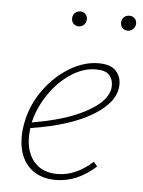

<svg xmlns="http://www.w3.org/2000/svg" viewBox="-47 -623 494 664"><g transform="rotate(5 200.5 -291.0)"><path d="M362 -345Q362 -286 285 -238Q208 -190 68 -168Q66 -148 66 -138Q66 -83 94.5 -50.5Q123 -18 175 -18Q238 -18 297 -71L310 -56Q245 3 171 3Q110 3 75.5 -34Q41 -71 41 -135Q41 -165 48 -194Q61 -252 97.5 -302Q134 -352 184 -382Q234 -412 284 -412Q325 -412 343.5 -393Q362 -374 362 -345ZM336 -341Q336 -361 323 -375.5Q310 -390 277 -390Q233 -390 191 -362.5Q149 -335 117.5 -290Q86 -245 73 -195L71 -188Q186 -207 256 -244.5Q326 -282 335 -326Q336 -330 336 -341ZM179 -558Q179 -570 186.5 -577.5Q194 -585 206 -585Q217 -585 224 -577Q231 -569 230 -558Q229 -547 221.5 -540Q214 -533 204 -533Q193 -533 186 -540Q179 -547 179 -558ZM349 -558Q349 -570 356.5 -577.5Q364 -585 376 -585Q387 -585 394 -578Q401 -571 401 -560Q401 -549 393 -541Q385 -533 374 -533Q363 -533 356 -540Q349 -547 349 -558Z"/></g></svg>

Font: Ysabeau Extralight
Style: Italic
Weight: 200
Italic angle: -12°
Designer: Christian Thalmann (Catharsis Fonts)
Version: Version 0.003